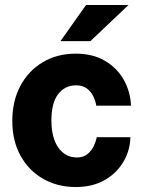

<svg xmlns="http://www.w3.org/2000/svg" viewBox="-20 -743 580 773"><path d="M285 -527Q353.5 -527 402.5 -498.2Q451.5 -469.5 478.2 -421.8Q505 -374 507.5 -317.5H367.5Q365 -335 356.2 -354Q347.5 -373 330.5 -386.2Q313.5 -399.5 286 -399.5Q241.5 -399.5 214.2 -364.2Q187 -329 187 -258Q187 -188 215 -148.5Q243 -109 289.5 -109Q316.5 -109 333.2 -123.5Q350 -138 358.5 -157Q367 -176 369.5 -190.5H505Q503.5 -136 476.2 -90.5Q449 -45 400.5 -17.5Q352 10 285 10Q212 10 154.2 -22.8Q96.5 -55.5 63 -115.5Q29.5 -175.5 29.5 -256Q29.5 -336.5 62 -397.2Q94.5 -458 152.2 -492.5Q210 -527 285 -527ZM326.5 -723H497.5L344 -577.5H223.5Z"/></svg>

Font: Public Sans Thin ExtraBold
Style: Regular
Weight: 800
Version: Version 1.007